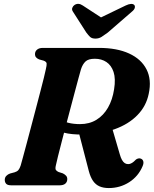

<svg xmlns="http://www.w3.org/2000/svg" viewBox="-20 -944 786 978"><path d="M235.1 -295.1 281.4 -338.2Q303.1 -324.7 329.3 -318.2Q355.6 -311.8 387.4 -311.8Q435.3 -311.8 471.1 -333.7Q507 -355.7 530 -395.6Q553 -435.6 561.2 -489.4Q569.8 -543.1 558.5 -577.3Q547.1 -611.5 522 -628.1Q496.9 -644.7 463.3 -644.7Q430 -644.7 415.4 -630.7Q400.8 -616.7 392.6 -591.6Q388.4 -577.3 380.3 -547.5Q372.2 -517.6 361.7 -478Q351.2 -438.4 339.2 -393.5Q327.3 -348.6 315.5 -303.7Q303.8 -258.8 293.4 -218.6Q283 -178.5 275.4 -148Q267.9 -117.5 264.7 -102.2Q260.3 -84.3 264.8 -78.1Q269.3 -71.9 278.2 -68L300.2 -60.9Q310.7 -55.5 316.7 -48.8Q322.7 -42.1 322.7 -31.7Q322.7 -17.3 312.7 -8.6Q302.8 0 282.9 0H38.3Q18.6 0 11.5 -7.8Q4.3 -15.7 4.3 -27.6Q4.3 -40.2 12.3 -48.3Q20.2 -56.5 31.3 -60.2L54.9 -66.5Q67.1 -70.1 73.7 -77.8Q80.2 -85.6 85.2 -100.6Q88.7 -112.8 96.7 -142.1Q104.7 -171.5 115.5 -211.9Q126.2 -252.3 138.4 -298.3Q150.6 -344.2 162.7 -390.4Q174.8 -436.5 185.4 -477.2Q196 -517.8 203.4 -547.7Q210.7 -577.6 213.4 -590.8Q218.3 -611.3 217.6 -620.4Q216.9 -629.4 202.4 -635L179.3 -641.4Q169 -645.7 163.6 -652.1Q158.2 -658.4 158.2 -667.9Q158.2 -682.3 168.9 -691.2Q179.5 -700 198.3 -700H484.2Q575.5 -700 637.6 -671.5Q699.7 -643 726.4 -590.5Q753.2 -538 737.5 -465.9Q724.9 -403.6 679.9 -357.5Q635 -311.3 563.7 -285.8Q492.4 -260.3 401.1 -258.9Q344.5 -258 305.4 -268.2Q266.4 -278.4 235.1 -295.1ZM381.6 -268.5 549.5 -297.3 590.1 -158.3Q594.9 -141.2 601 -130Q607.2 -118.8 615 -113.4Q622.8 -108.1 632.3 -108.1Q643.1 -108.1 652.5 -114.1Q662 -120.1 671.9 -130.7Q676.4 -134.7 683.5 -136.6Q690.7 -138.5 696.6 -136.2Q707 -132.7 709.8 -122.4Q712.6 -112.1 706.4 -97.7Q684.7 -45.8 638 -15.9Q591.3 13.9 534.2 13.9Q507.1 13.9 487.3 5.4Q467.5 -3.1 454.1 -22.2Q440.8 -41.3 432.4 -72.7ZM527.3 -833.9 401.4 -916.1Q379.1 -931.2 359.5 -918.6Q351.8 -913.5 348.2 -903.9Q344.6 -894.3 352.2 -883.6L419.8 -778.1Q429.8 -764.6 438.9 -756Q448.1 -747.4 466 -747.4Q483.5 -747.4 497.2 -756Q510.9 -764.6 529 -778.1L650.6 -883.6Q664.3 -894.3 666.5 -903.9Q668.7 -913.5 663.9 -918.6Q658.2 -924.6 646.9 -924Q635.7 -923.4 620.4 -916.1L450 -833.9Z"/></svg>

Font: Fraunces
Style: Italic
Weight: 900
Italic angle: -16°
Version: Version 1.000;[0bf87f6ff]